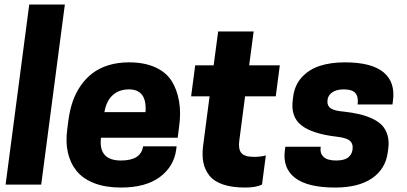

<svg xmlns="http://www.w3.org/2000/svg" viewBox="-20 -820 1808 853"><path d="M4.9 0 109.9 -799.8H268.1L163.1 0Z M769.5 -208H428.7Q416.5 -106.9 517.6 -106.9Q606.4 -106.9 615.7 -169.9H764.6L762.7 -154.8Q752.4 -79.6 689.7 -33.2Q627 13.2 517.6 13.2Q448.7 13.2 398.4 -6.3Q348.1 -25.9 320.1 -60.8Q292 -95.7 281.5 -142.6Q271 -189.5 278.8 -246.1L283.7 -284.2Q289.6 -329.6 302.7 -368.2Q315.9 -406.7 338.4 -439.2Q360.8 -471.7 390.9 -494.6Q420.9 -517.6 462.2 -530.3Q503.4 -543 552.7 -543Q620.6 -543 668.7 -521.5Q716.8 -500 741.5 -461.9Q766.1 -423.8 775.4 -370.8Q784.7 -317.9 775.4 -254.9ZM552.7 -422.9Q509.3 -422.9 481 -397.5Q452.6 -372.1 443.8 -321.8H626.5Q633.8 -422.9 552.7 -422.9Z M1086.9 -529.8H1223.1L1205.1 -392.1H1068.8L1043 -194.8Q1038.1 -157.7 1052.2 -140.4Q1066.4 -123 1109.9 -123Q1123 -123 1139.9 -125.2Q1156.7 -127.4 1161.1 -129.9L1144 0Q1117.7 13.2 1068.8 13.2Q1010.7 13.2 970.7 -0.5Q930.7 -14.2 910.4 -39.8Q890.1 -65.4 883.5 -97.9Q877 -130.4 882.3 -171.9L911.1 -392.1H829.1L847.2 -529.8H929.2L949.2 -680.2H1106.9Z M1506.8 -324.2Q1546.4 -319.8 1576.4 -312.7Q1606.4 -305.7 1633.8 -293Q1661.1 -280.3 1677.7 -262.7Q1694.3 -245.1 1701.9 -218.3Q1709.5 -191.4 1704.6 -157.2L1702.6 -142.1Q1692.4 -68.8 1632.6 -27.8Q1572.8 13.2 1468.8 13.2Q1346.2 13.2 1290.5 -30Q1234.9 -73.2 1245.6 -152.8L1247.6 -168H1404.8Q1400.4 -139.2 1417.5 -123Q1434.6 -106.9 1473.6 -106.9Q1511.7 -106.9 1529.3 -122.6Q1546.9 -138.2 1546.9 -165Q1546.9 -186.5 1530.8 -197.5Q1514.6 -208.5 1474.6 -212.9Q1366.2 -225.6 1318.4 -263.7Q1270.5 -301.8 1280.8 -377L1282.7 -392.1Q1289.6 -443.4 1322 -478Q1354.5 -512.7 1402.3 -527.8Q1450.2 -543 1511.7 -543Q1631.3 -543 1684.3 -498.5Q1737.3 -454.1 1725.6 -371.1L1723.6 -356H1568.8Q1573.2 -389.2 1559.3 -406Q1545.4 -422.9 1506.8 -422.9Q1473.6 -422.9 1454.1 -408.2Q1434.6 -393.6 1434.6 -368.2Q1434.6 -348.1 1450.7 -337.9Q1466.8 -327.6 1506.8 -324.2Z"/></svg>

Font: Cooper Hewitt
Style: Bold Italic
Weight: 712
Designer: Village Type and Design LLC
Foundry: Cooper Hewitt Smithsonian Design Museum
Version: 1.000